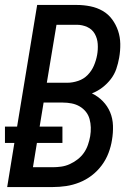

<svg xmlns="http://www.w3.org/2000/svg" viewBox="-23 -755 543 775"><path d="M6 0 35 -178H-3V-244H46L127 -735H287Q315 -735 342 -729.5Q369 -724 391.5 -711Q414 -698 429.5 -677Q445 -656 453.5 -631Q462 -606 462.5 -578Q463 -550 458 -522Q454 -499 446.5 -477Q439 -455 424.5 -436Q410 -417 390.5 -402Q371 -387 348 -378Q373 -366 392 -346.5Q411 -327 421.5 -302Q432 -277 433 -248Q434 -219 429 -190Q425 -164 415 -137.5Q405 -111 387.5 -87.5Q370 -64 347 -46.5Q324 -29 297.5 -18.5Q271 -8 244 -4Q217 0 190 0ZM166 -421H249Q270 -421 292.5 -428.5Q315 -436 331 -452.5Q347 -469 356 -490Q365 -511 369 -533Q373 -555 371.5 -577.5Q370 -600 359.5 -618.5Q349 -637 329 -646Q309 -655 287 -655H205ZM110 -80H190Q207 -80 224.5 -82.5Q242 -85 258.5 -92.5Q275 -100 290 -111.5Q305 -123 315.5 -138Q326 -153 332 -170.5Q338 -188 341 -205Q344 -223 343.5 -240.5Q343 -258 338.5 -274.5Q334 -291 323.5 -304Q313 -317 298.5 -325.5Q284 -334 266.5 -337.5Q249 -341 231 -341H153L137 -244H229V-178H126Z"/></svg>

Font: Iosevka Term Curly Md Obl
Style: Regular
Weight: 500
Italic angle: -9°
Designer: Belleve Invis
Foundry: Belleve Invis
Version: Version 32.3.0